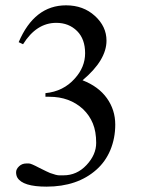

<svg xmlns="http://www.w3.org/2000/svg" viewBox="-20 -696 540 728"><path d="M50.8 -536.1Q110.4 -675.8 230.5 -675.8Q295.9 -675.8 339.8 -635.7Q383.8 -595.7 383.8 -542Q383.8 -467.8 293 -391.6Q353.5 -368.2 385.3 -323.7Q417 -279.3 417 -223.6Q417 -171.9 398.4 -127Q379.9 -83 345.7 -52.7Q273.4 11.7 156.2 11.7Q66.4 11.7 45.9 -22.5Q41 -31.2 41 -43Q41 -54.7 52.2 -65.4Q63.5 -76.2 80.1 -76.2H89.8Q97.7 -76.2 128.9 -59.6Q162.1 -43 169.9 -40Q194.3 -31.2 204.1 -31.2H220.7Q271.5 -31.2 308.1 -70.3Q344.7 -109.4 344.7 -154.3Q344.7 -197.3 332 -228Q319.3 -258.8 294.9 -282.2Q244.1 -329.1 167 -329.1H152.3V-342.8Q220.7 -349.6 263.7 -398.4Q302.7 -441.4 302.7 -494.1Q302.7 -547.9 272.5 -578.1Q241.2 -609.4 193.4 -609.4Q118.2 -609.4 67.4 -528.3Z"/></svg>

Font: Menaion Unicode
Style: Regular
Weight: 400
Designer: Aleksandr Andreev
Foundry: Ponomar Technologies, Inc.
Version: 2.0